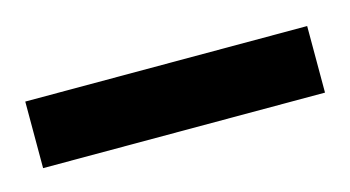

<svg xmlns="http://www.w3.org/2000/svg" viewBox="-28 6 337 185"><g transform="rotate(-15 140.5 99.0)"><path d="M0 66.4H281.2V132.8H0Z"/></g></svg>

Font: 和音 by 宁静之雨，公众号njzyshare
Style: Regular
Weight: 400
Designer: Steve Matteson
Foundry: Ascender Corporation
Version: Version 6.00;June 8, 2018;FontCreator 11.0.0.2388 32-bit